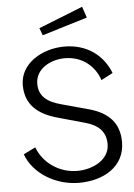

<svg xmlns="http://www.w3.org/2000/svg" viewBox="-63 -1010 745 1069"><g transform="rotate(-5 309.5 -475.5)"><path d="M336 12C471 12 593 -55 593 -194C593 -300 534 -360 429 -390L272 -433C197 -453 151 -488 151 -557C151 -640 234 -686 316 -686C412 -686 482 -628 509 -547L574 -581C534 -684 443 -751 319 -751C196 -751 70 -679 70 -557C70 -445 142 -390 244 -361L401 -317C471 -297 512 -259 512 -189C512 -101 417 -55 332 -55C229 -55 142 -118 109 -206L42 -173C83 -61 207 12 336 12ZM190 -865 205 -824 458 -901 437 -963Z"/></g></svg>

Font: Cheyenne Sans Light
Style: Regular
Weight: 300
Designer: The Public Sans project authors (U.S. Web Design System), Libre Franklin designed by Pablo Impallari and Rodrigo Fuenzal
Foundry: The Cheyenne Sans Project Authors
Version: Version 2.007